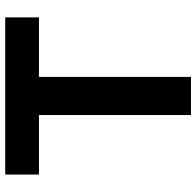

<svg xmlns="http://www.w3.org/2000/svg" viewBox="-28 -735 763 747"><g transform="rotate(-90 353.5 -361.5)"><path d="M427.8 0V-591.4H659.4V-722.7H47.9V-591.4H279.4V0Z"/></g></svg>

Font: Giphurs SC
Style: Regular
Weight: 400
Version: Version 0.920